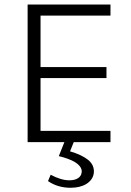

<svg xmlns="http://www.w3.org/2000/svg" viewBox="-20 -638 590 862"><path d="M476 0H104V-617.5H476V-568H162V-337H458V-287.5H162V-50.5H476ZM297 205Q239 205 195.5 175L207.5 146.5Q254 171.5 291.5 171.5Q316.5 171.5 331.5 161.2Q346.5 151 347 131.5Q347 108 313.5 88Q283.5 72 244 63L278 -22.5L319 -20L294.5 41.5Q347.5 57 376 80Q401.5 101.5 401.5 130.5V135.5Q400 153 391 166Q382 179 367.8 187.8Q353.5 196.5 335.5 200.8Q317.5 205 297 205Z"/></svg>

Font: Betina Sans Light
Style: Regular
Weight: 300
Designer: Jonathan Pinhorn (font) & Cristiano Sobral (main changes)
Version: Version 2.001;October 6, 2020;FontCreator 13.0.0.2681 64-bit